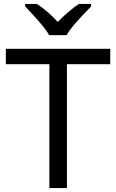

<svg xmlns="http://www.w3.org/2000/svg" viewBox="-20 -964 596 984"><path d="M323 0H233V-635H10V-714H545V-635H323ZM232 -784Q219 -807 197 -833.5Q175 -860 151 -886Q127 -912 109 -931V-944H169Q195 -927 223 -903Q251 -879 276 -852Q303 -879 331 -903Q359 -927 385 -944H447V-931Q428 -912 403.5 -886Q379 -860 356.5 -833.5Q334 -807 322 -784Z"/></svg>

Font: Noto Sans Samaritan
Style: Regular
Weight: 400
Designer: Monotype Design Team
Foundry: Monotype Imaging Inc.
Version: Version 2.001; ttfautohint (v1.8.4.7-5d5b)